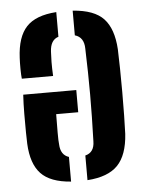

<svg xmlns="http://www.w3.org/2000/svg" viewBox="-48 -647 529 694"><g transform="rotate(-5 217.0 -300.5)"><path d="M392 -454.5Q393 -425 393.8 -384Q394.5 -343 394.5 -298.8Q394.5 -254.5 393.8 -214.5Q393 -174.5 392 -147Q387 -70.5 351.8 -34Q316.5 2.5 241.5 7.5V-82Q274.5 -90 275 -130.5Q278 -222.5 278 -300Q278 -377.5 275 -467Q274.5 -508.5 241.5 -518V-607.5Q319.5 -602 353.5 -565.5Q387.5 -529 392 -454.5ZM229.5 -320.5V-240H149.5Q149 -205.5 149 -173.2Q149 -141 150.5 -130.5Q152 -91.5 182 -82V7.5Q107 2 73.2 -33.8Q39.5 -69.5 36 -142.5Q35.5 -154.5 35 -184.2Q34.5 -214 34.8 -251Q35 -288 37 -320.5ZM182 -607.5V-518Q152.5 -509 150.5 -466.5Q149.5 -451.5 149.2 -429.5Q149 -407.5 150.5 -378.5H37Q35.5 -390 35.2 -414Q35 -438 36 -454.5Q39.5 -530 73.2 -566.2Q107 -602.5 182 -607.5Z"/></g></svg>

Font: Big Shoulders Stencil Text
Style: Bold
Weight: 700
Designer: Patric King
Foundry: XO Type Co
Version: Version 1.000